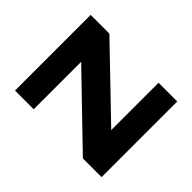

<svg xmlns="http://www.w3.org/2000/svg" viewBox="-128 -642 784 784"><g transform="rotate(-45 264.5 -250.0)"><path d="M46 -108 351 -424 365 -392H46V-500H483V-392L179 -76L165 -108H483V0H46Z"/></g></svg>

Font: Uncut Sans Variable
Style: Regular
Weight: 400
Designer: Kasper Nordkvist
Foundry: UNCUT.wtf
Version: Version 1.304;Glyphs 3.2 (3246)